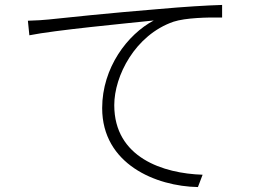

<svg xmlns="http://www.w3.org/2000/svg" viewBox="-20 -735 1040 778"><path d="M93 -651 99 -592C203 -613 488 -640 603 -652C497 -596 394 -461 394 -297C394 -70 612 20 782 23L801 -27C642 -32 443 -96 443 -309C443 -427 527 -593 683 -647C732 -663 821 -665 880 -664V-715C816 -713 731 -708 619 -698C434 -683 231 -662 177 -656C157 -654 130 -652 93 -651Z"/></svg>

Font: Noto Sans SC Light
Style: Regular
Weight: 300
Designer: Ryoko NISHIZUKA 西塚涼子 (kana, bopomofo & ideographs); Paul D. Hunt (Latin, Greek & Cyrillic); Sandoll Communications 산돌커뮤니
Foundry: Adobe
Version: Version 2.004;hotconv 1.0.118;makeotfexe 2.5.65603